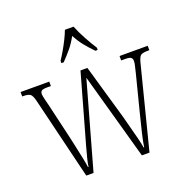

<svg xmlns="http://www.w3.org/2000/svg" viewBox="-135 -893 995 1019"><g transform="rotate(-20 362.5 -383.0)"><path d="M70 -458Q62 -493 51 -502Q40 -511 11 -511H5V-536H167V-511H148Q123 -511 115 -505.5Q107 -500 107 -487Q107 -479 112 -457.5Q117 -436 121 -422L170 -212Q175 -188 182.5 -154Q190 -120 196.5 -88.5Q203 -57 205 -39H208Q210 -57 218 -88.5Q226 -120 235.5 -154Q245 -188 252 -212L343 -535H382L471 -226Q477 -202 487 -165Q497 -128 506 -92.5Q515 -57 518 -36H521Q525 -65 535.5 -109.5Q546 -154 561 -213L614 -421Q619 -442 623 -459Q627 -476 627 -485Q627 -498 619.5 -504.5Q612 -511 586 -511H564V-536H723V-511H713Q684 -511 673.5 -502.5Q663 -494 654 -456L538 0H495L359 -488L222 0H181ZM261 -619Q274 -638 289 -664Q304 -690 317.5 -717Q331 -744 339 -766H388Q401 -732 424 -690Q447 -648 466 -619V-606H453Q424 -636 403.5 -661.5Q383 -687 364 -722Q345 -687 324 -661.5Q303 -636 274 -606H261Z"/></g></svg>

Font: Noto Serif Tamil Condensed ExtraLight
Style: Italic
Weight: 200
Width: 3
Italic angle: -12°
Designer: Indian Type Foundry, Tom Grace, and the Monotype Design Team
Foundry: Monotype Imaging Inc.
Version: Version 2.003; ttfautohint (v1.8.4.7-5d5b)